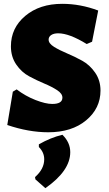

<svg xmlns="http://www.w3.org/2000/svg" viewBox="-20 -679 568 1003"><path d="M305 -659Q400 -659 493 -624L461 -461L433 -449Q342 -505 284 -505Q261 -505 247.5 -496Q234 -487 234 -472Q234 -452 262 -434.5Q290 -417 329.5 -400.5Q369 -384 409 -362Q449 -340 477 -299.5Q505 -259 505 -206Q505 -113 430 -50.5Q355 12 232 12Q130 12 18 -26L47 -200L67 -212Q113 -177 165.5 -156.5Q218 -136 253 -136Q306 -136 306 -169Q306 -190 278.5 -208Q251 -226 211.5 -242.5Q172 -259 132 -280.5Q92 -302 64.5 -342.5Q37 -383 37 -437Q37 -533 112 -596Q187 -659 305 -659ZM306 25Q347 65 347 116Q347 213 217 304L165 258L163 246Q211 204 211 153Q211 117 183 89V75Q244 40 306 25Z"/></svg>

Font: Alegreya Sans Black
Style: Regular
Weight: 900
Designer: Juan Pablo del Peral
Foundry: Huerta Tipografica
Version: Version 2.007